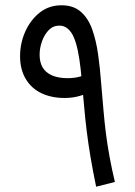

<svg xmlns="http://www.w3.org/2000/svg" viewBox="-20 -698 512 727"><path d="M344 9Q331 -54 322.5 -105Q314 -156 308.5 -200.5Q303 -245 299.5 -285Q296 -325 292 -366Q289 -404 285 -439.5Q281 -475 275 -504.5Q269 -534 260 -555.5Q251 -577 237 -589Q223 -601 205 -601Q181 -601 164.5 -584Q148 -567 139 -541.5Q130 -516 130 -491Q130 -462 141.5 -442.5Q153 -423 177 -412.5Q201 -402 236 -402Q262 -402 283 -408Q304 -414 335 -426L344 -358Q307 -342 281 -334.5Q255 -327 225 -327Q175 -327 137 -345Q99 -363 77.5 -399Q56 -435 56 -485Q56 -534 75.5 -578Q95 -622 130 -650Q165 -678 213 -678Q258 -678 286 -653.5Q314 -629 329 -587Q344 -545 351.5 -492Q359 -439 363 -383Q368 -325 372 -278.5Q376 -232 381.5 -189.5Q387 -147 395 -103.5Q403 -60 415 -9Z"/></svg>

Font: Noto Sans Arabic Condensed
Style: Regular
Weight: 400
Width: 3
Designer: Monotype Design Team, Nadine Chahine, Nizar Qandah and Khaled Hosny
Foundry: Monotype Imaging Inc.
Version: Version 2.012